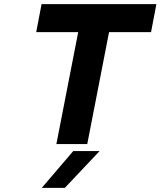

<svg xmlns="http://www.w3.org/2000/svg" viewBox="-20 -700 780 933"><path d="M360 -544H156L182 -680H740L714 -544H510L404 0H254ZM336 34H464L295 213H183Z"/></svg>

Font: Teachers[wght] Italic
Style: Regular
Weight: 400
Designer: Alfredo Marco Pradil & Chank Diesel
Version: Version 1.000;Glyphs 3.1.2 (3151)